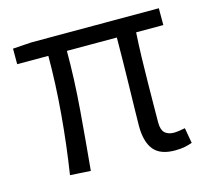

<svg xmlns="http://www.w3.org/2000/svg" viewBox="-85 -639 815 750"><g transform="rotate(-15 322.5 -263.5)"><path d="M535 13Q475 13 449 -19.5Q423 -52 423 -115Q423 -137 424 -178Q425 -219 426 -270Q427 -321 428 -373.5Q429 -426 429 -472H227Q227 -356 217 -233Q207 -110 196 5L113 0Q131 -115 141.5 -237.5Q152 -360 152 -472H26V-535L102 -540H617V-472H507Q504 -424 502.5 -370Q501 -316 500.5 -264Q500 -212 499.5 -171Q499 -130 499 -109Q499 -80 512 -67.5Q525 -55 550 -55Q563 -55 594 -61L605 1Q592 6 575 9.5Q558 13 535 13Z"/></g></svg>

Font: Source Han Sans SC Normal
Style: Regular
Weight: 350
Designer: Ryoko NISHIZUKA 西塚涼子 (kana, bopomofo & ideographs); Paul D. Hunt (Latin, Greek & Cyrillic); Sandoll Communications 산돌커뮤니
Foundry: Adobe
Version: Version 2.004;hotconv 1.0.118;makeotfexe 2.5.65603